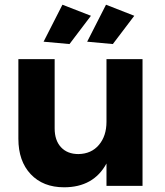

<svg xmlns="http://www.w3.org/2000/svg" viewBox="-20 -789 700 815"><path d="M585 -538V0H432V-95Q377 6 252 6Q163 6 110.5 -49.5Q58 -105 58 -200V-538H212V-244Q212 -193 239 -164Q266 -135 313 -135Q368 -136 400 -174Q432 -212 432 -272V-538ZM245 -769 366 -722 275 -602 165 -612ZM430 -769 550 -722 459 -602 350 -612Z"/></svg>

Font: Montserrat SemiBold
Style: Regular
Weight: 600
Designer: Julieta Ulanovsky
Foundry: Julieta Ulanovsky
Version: Version 6.001